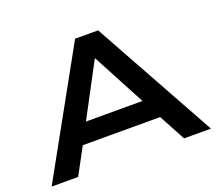

<svg xmlns="http://www.w3.org/2000/svg" viewBox="-118 -870 1173 1034"><g transform="rotate(-20 468.5 -352.5)"><path d="M12 0 403 -705H535L925 0H771L665 -197L733 -152H202L270 -197L164 0ZM466 -568 288 -233 251 -266H684L647 -233L469 -568Z"/></g></svg>

Font: Nunito Sans 10pt Expanded
Style: Bold
Weight: 700
Width: 7
Designer: Vernon Adams
Foundry: Vernon Adams
Version: Version 3.101;gftools[0.9.27]